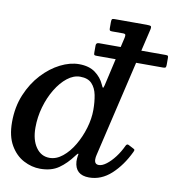

<svg xmlns="http://www.w3.org/2000/svg" viewBox="-91 -858 876 948"><g transform="rotate(10 347.5 -384.0)"><path d="M612.5 -150.5Q578.5 -79 528.8 -33.5Q479 12 418 12Q348 12 343.5 -55.5Q343 -63.5 343.8 -69.5Q344.5 -75.5 345 -80.5Q351.5 -107 334 -83Q302 -39.5 265.2 -14Q228.5 11.5 172.5 11.5Q130 11.5 89.5 -9.8Q49 -31 22.8 -76Q-3.5 -121 -3.5 -191.5Q-3.5 -267.5 22.5 -329.8Q48.5 -392 90.2 -437Q132 -482 180.2 -506.2Q228.5 -530.5 273.5 -530.5Q324 -530.5 355 -507.5Q386 -484.5 400.5 -451.5Q407 -436.5 409.5 -436.2Q412 -436 415.5 -450L446.5 -586H351Q341 -586 339 -588.5Q337 -591 337 -601V-635.5Q337 -649.5 352 -649.5H460.5L471.5 -697Q473.5 -706 472.8 -712Q472 -718 459.5 -718H404.5Q396 -718 393.5 -721.5Q391 -725 391.5 -734.5V-761.5Q391.5 -771.5 393.5 -775.8Q395.5 -780 405 -780H567.5Q584.5 -780 588.8 -777Q593 -774 590 -760L564 -649.5H686Q695.5 -649.5 697.5 -647Q699.5 -644.5 699.5 -635.5V-602.5Q699.5 -593.5 697.2 -589.8Q695 -586 684.5 -586H549L436 -104.5Q433 -93.5 433 -82Q433 -57 455 -57Q472 -57 493 -73Q514 -89 534 -115.2Q554 -141.5 568.5 -173Q574 -185 583.5 -180L607.5 -167.5Q614 -164.5 615.2 -161.8Q616.5 -159 612.5 -150.5ZM381.5 -320Q381.5 -360 374.8 -394.2Q368 -428.5 348.2 -449.5Q328.5 -470.5 289.5 -470.5Q256.5 -470.5 225.2 -446Q194 -421.5 169 -380.2Q144 -339 129.5 -288.2Q115 -237.5 115 -184.5Q115 -123.5 140.8 -86.5Q166.5 -49.5 209 -49.5Q243 -49.5 274.2 -74.8Q305.5 -100 329.5 -140.8Q353.5 -181.5 367.5 -228.8Q381.5 -276 381.5 -320Z"/></g></svg>

Font: Besley* Medium
Style: Italic
Weight: 500
Italic angle: -13°
Designer: Owen Earl
Foundry: indestructible type*
Version: Version 3.000; ttfautohint (v1.8.3)